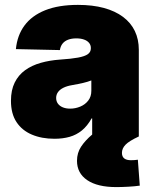

<svg xmlns="http://www.w3.org/2000/svg" viewBox="-20 -553 626 778"><path d="M200.7 9.3Q148.9 9.3 109.1 -7.6Q69.3 -24.4 46.9 -58.3Q24.4 -92.3 24.4 -144.5Q24.4 -188 39.6 -218.5Q54.7 -249 81.8 -268.6Q108.9 -288.1 145 -298.3Q181.2 -308.6 223.1 -311.5Q268.6 -314.5 296.1 -319.6Q323.7 -324.7 335.9 -333.5Q348.1 -342.3 348.1 -356.9V-358.9Q348.1 -370.6 340.8 -379.4Q333.5 -388.2 320.3 -392.8Q307.1 -397.5 289.1 -397.5Q270 -397.5 255.9 -392.1Q241.7 -386.7 233.4 -376.2Q225.1 -365.7 222.7 -350.1L44.4 -354Q49.8 -409.7 79.3 -449.7Q108.9 -489.7 163.1 -511.5Q217.3 -533.2 295.9 -533.2Q355 -533.2 400.9 -520.8Q446.8 -508.3 478.5 -484.6Q510.3 -460.9 526.4 -427.2Q542.5 -393.6 542.5 -351.1V0H353.5V-73.2H351.1Q334 -42.5 311.8 -24.4Q289.6 -6.3 262 1.5Q234.4 9.3 200.7 9.3ZM264.2 -112.8Q285.6 -112.8 305.4 -121.1Q325.2 -129.4 337.6 -145.5Q350.1 -161.6 350.1 -185.1V-227.1Q342.8 -224.1 334.5 -221.7Q326.2 -219.2 316.9 -217Q307.6 -214.8 296.4 -212.6Q285.2 -210.4 272 -208Q251.5 -204.6 237.1 -197.5Q222.7 -190.4 215.1 -179.9Q207.5 -169.4 207.5 -156.2Q207.5 -142.6 214.8 -132.8Q222.2 -123 234.9 -117.9Q247.6 -112.8 264.2 -112.8ZM451.2 205.1Q375 205.1 333.5 177Q292 148.9 292 98.6Q292 66.4 308.6 41.3Q325.2 16.1 353.5 -7.8L542.5 0Q503.4 18.1 488.8 33.2Q474.1 48.3 474.1 66.4Q474.1 81.5 483.4 88.9Q492.7 96.2 510.7 96.2Q517.6 96.2 524.7 95.7Q531.7 95.2 538.6 94.2L546.4 199.2Q527.3 202.1 499.8 203.6Q472.2 205.1 451.2 205.1Z"/></svg>

Font: Inter 28pt Black
Style: Regular
Weight: 900
Designer: Rasmus Andersson
Foundry: rsms
Version: Version 4.001;git-66647c0bb